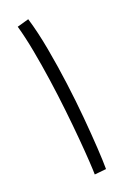

<svg xmlns="http://www.w3.org/2000/svg" viewBox="-134 -724 515 773"><g transform="rotate(-20 123.0 -337.5)"><path d="M182 -3 132 2Q132 -13 129.5 -54.5Q127 -96 122 -154Q117 -212 109.5 -280Q102 -348 92 -417Q82 -486 70 -550Q58 -614 44 -663L94 -677Q113 -614 127 -537Q141 -460 151.5 -380.5Q162 -301 168.5 -227Q175 -153 178.5 -94.5Q182 -36 182 -3Z"/></g></svg>

Font: Noto Sans Arabic UI SmCn Lt
Style: Regular
Weight: 300
Width: 4
Designer: Monotype Design Team, Nadine Chahine and Nizar Qandah
Foundry: Monotype Imaging Inc.
Version: Version 2.010; ttfautohint (v1.8.4.7-5d5b)